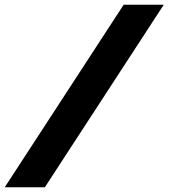

<svg xmlns="http://www.w3.org/2000/svg" viewBox="-55 -710 710 809"><path d="M635 -690 134 79H-35L466 -690Z"/></svg>

Font: Exo 2 Black
Style: Italic
Weight: 900
Italic angle: -8°
Designer: Natanael Gama
Foundry: Natanael Gama
Version: Version 2.010